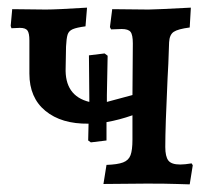

<svg xmlns="http://www.w3.org/2000/svg" viewBox="-20 -481 563 503"><path d="M485 -48 477 2Q471 2 443.5 1Q416 0 365 0L251 1L259 -49Q288 -50 302.5 -55.5Q317 -61 322 -74.5Q327 -88 327 -115V-179Q293 -167 259 -161V-113L218 -108L211 -113L212 -157Q141 -156 99 -190.5Q57 -225 57 -288V-375Q57 -394 52 -401Q47 -408 32 -408L10 -407L8 -413L12 -457L100 -456Q128 -456 208 -461L204 -412Q181 -409 170.5 -404.5Q160 -400 157 -390Q154 -380 153 -359L152 -304Q149 -230 214 -214V-224L213 -336L254 -341L262 -335L260 -232V-214L327 -232L328 -367Q328 -390 322 -397.5Q316 -405 299 -405L271 -404L268 -410L274 -457L369 -456Q385 -456 480 -461L477 -409Q446 -405 435 -397.5Q424 -390 423 -370Q421 -305 419 -276Q413 -148 413 -96Q413 -71 421 -60.5Q429 -50 452 -50Q464 -50 482 -53Z"/></svg>

Font: Alegreya Medium
Style: Regular
Weight: 500
Designer: Juan Pablo del Peral
Foundry: Huerta Tipografica
Version: Version 2.007; ttfautohint (v1.6)